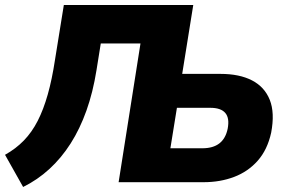

<svg xmlns="http://www.w3.org/2000/svg" viewBox="-27 -725 1148 764"><path d="M65 19 -7 -109Q36 -133 68 -166Q100 -199 123 -244Q146 -289 163 -349Q180 -409 192 -488L227 -705H742L698 -431H850Q926 -431 976 -405Q1026 -379 1046.5 -327.5Q1067 -276 1052 -197Q1037 -129 998.5 -85.5Q960 -42 904.5 -21Q849 0 783 0H445L532 -552H374L357 -446Q343 -358 317 -285Q291 -212 254 -154Q217 -96 169.5 -52.5Q122 -9 65 19ZM651 -135H778Q821 -135 846 -154.5Q871 -174 879 -213Q887 -255 869.5 -275.5Q852 -296 810 -296H677Z"/></svg>

Font: Nunito Sans 7pt SemiCondensed Black
Style: Italic
Weight: 900
Width: 4
Italic angle: -9°
Designer: Vernon Adams
Foundry: Vernon Adams
Version: Version 3.101;gftools[0.9.27]